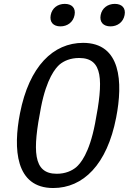

<svg xmlns="http://www.w3.org/2000/svg" viewBox="-20 -960 664 990"><path d="M254.5 9.5C408.5 9.5 532 -110.5 579 -354C614.5 -535.5 604.5 -739 408.5 -739C255 -739 130.5 -619 83 -375.5C47.5 -194 58.5 9.5 254.5 9.5ZM191.5 -407.5C220.5 -556 266.5 -609.5 288 -628C310 -646 343 -661 388 -661C512 -661 513.5 -546 470 -322.5C440 -167.5 394 -116 372.5 -97.5C350.5 -79.5 317.5 -64 272.5 -64C148.5 -64 148 -184.5 191.5 -407.5ZM241.5 -882.5C234.5 -846 255 -824 291.5 -824C328 -824 357.5 -846 364.5 -882.5C371.5 -918.5 350.5 -940 314 -940C277.5 -940 248.5 -918.5 241.5 -882.5ZM499 -882.5C492 -846 513 -824 549.5 -824C586 -824 615.5 -846 622.5 -882.5C629.5 -918.5 608.5 -940 572 -940C535.5 -940 506 -918.5 499 -882.5Z"/></svg>

Font: Monaspace Argon
Style: Italic
Weight: 400
Italic angle: -11°
Designer: Riley Cran & the Lettermatic Team
Foundry: Lettermatic
Version: Version 1.101 (Monaspace Argon)